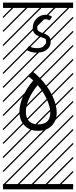

<svg xmlns="http://www.w3.org/2000/svg" viewBox="-23 -990 577 1453"><path d="M371.6 -862.8 352.1 -835.4Q339.8 -844.2 321.8 -844.2Q297.4 -844.2 278.1 -825Q258.8 -805.7 258.8 -778.3Q258.8 -762.2 269.5 -754.2Q280.3 -746.1 301.3 -739.7Q314.5 -735.8 322.8 -731.9Q331.1 -728 340.8 -720.7Q350.6 -713.4 355.5 -701.7Q360.4 -689.9 360.4 -673.8Q360.4 -646 343.8 -626.5Q327.1 -606.9 304.4 -599.1Q281.7 -591.3 256.3 -591.3Q209 -591.3 176.3 -613.3L195.8 -641.6Q218.8 -625.5 256.3 -625.5Q287.6 -625.5 306.9 -638.4Q326.2 -651.4 326.2 -673.8Q326.2 -690.4 320.3 -695.6Q314.5 -700.7 291.5 -707.5Q280.3 -710.9 272.5 -714.1Q264.6 -717.3 251.7 -725.3Q238.8 -733.4 231.7 -746.8Q224.6 -760.3 224.6 -778.3Q224.6 -820.3 253.7 -849.4Q282.7 -878.4 321.8 -878.4Q349.6 -878.4 371.6 -862.8ZM262.2 -345.7Q217.8 -292.5 195.3 -239.7Q172.9 -187 172.9 -144Q172.9 -99.1 196.5 -74Q220.2 -48.8 265.1 -48.8Q357.4 -48.8 357.4 -137.2Q357.4 -181.2 331.5 -238Q305.7 -294.9 262.2 -345.7ZM228.5 -381.3Q207.5 -400.4 192.4 -411.6L221.7 -450.7Q252.4 -427.2 281.2 -397.5Q337.9 -337.9 372.1 -268.1Q406.2 -198.2 406.2 -137.2Q406.2 -78.1 369.1 -39.1Q332 0 265.1 0Q200.2 0 162.1 -40.8Q124 -81.5 124 -144Q124 -198.2 150.9 -259.8Q177.7 -321.3 228.5 -381.3ZM0 402.8H530.3V442.9H0ZM0 -970.2H530.3V-930.2H0ZM526.9 410.6 533.7 417.5 525.4 425.8 518.6 418.9ZM526.9 304.7 533.7 311.5 419.4 425.8 412.6 418.9ZM526.9 198.7 533.7 205.6 313.5 425.8 306.6 418.9ZM526.9 92.3 533.7 99.1 207.5 425.8 200.7 418.9ZM526.9 -13.2 533.7 -6.3 101.6 425.8 94.7 418.9ZM526.9 -119.1 533.7 -112.3 3.4 418 -3.4 411.1ZM526.9 -225.6 533.7 -218.8 3.4 311.5 -3.4 304.7ZM526.9 -331.5 533.7 -324.7 3.4 205.6 -3.4 198.7ZM526.9 -438 533.7 -431.2 3.4 99.1 -3.4 92.3ZM526.9 -543.5 533.7 -536.6 3.4 -6.3 -3.4 -13.2ZM526.9 -649.4 533.7 -642.6 3.4 -112.3 -3.4 -119.1ZM526.9 -755.9 533.7 -749 3.4 -218.8 -3.4 -225.6ZM526.9 -861.8 533.7 -855 3.4 -324.7 -3.4 -331.5ZM516.6 -958 523.4 -951.2 3.4 -431.2 -3.4 -438ZM411.1 -958 418 -951.2 3.4 -536.6 -3.4 -543.5ZM305.2 -958 312 -951.2 3.4 -642.6 -3.4 -649.4ZM198.7 -958 205.6 -951.2 3.4 -749 -3.4 -755.9ZM92.3 -958 99.1 -951.2 3.4 -855 -3.4 -861.8Z"/></svg>

Font: AzarMehrMSRS3
Style: Regular
Weight: 1
Designer: Amin Abedi
Version: Version 1.00